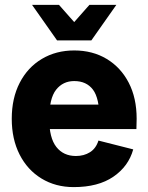

<svg xmlns="http://www.w3.org/2000/svg" viewBox="-20 -750 606 784"><path d="M281 14Q207 14 149.5 -21Q92 -56 60 -119Q28 -182 28 -265Q28 -349 60.5 -412Q93 -475 151 -509.5Q209 -544 283 -544Q358 -544 415.5 -509.5Q473 -475 505.5 -412.5Q538 -350 538 -265Q538 -254 537.5 -244Q537 -234 537 -223H111V-323H427L386 -265Q386 -349 359.5 -384Q333 -419 283 -419Q237 -419 209 -383.5Q181 -348 181 -265Q181 -187 210 -150Q239 -113 290 -113Q323 -113 347.5 -128.5Q372 -144 382 -176L524 -140Q505 -71 443 -28.5Q381 14 281 14ZM217 -585 345 -730H455L353 -585ZM213 -585 111 -730H221L349 -585Z"/></svg>

Font: Radio Canada Big
Style: Regular
Weight: 400
Designer: Étienne Aubert Bonn
Foundry: Coppers and Brasses
Version: Version 1.001